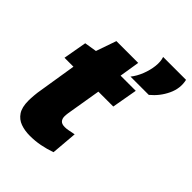

<svg xmlns="http://www.w3.org/2000/svg" viewBox="-224 -882 1002 1002"><g transform="rotate(45 277.0 -381.5)"><path d="M340 -161 328 -17Q291 -4 255 3Q219 10 179 10Q142 10 111.5 -1Q81 -12 63 -39Q45 -66 45 -115Q45 -131 47 -155Q49 -179 53 -200L86 -406H20L43 -536L111 -547L150 -659H311L293 -547H405L380 -406H270L238 -214Q237 -207 236.5 -201Q236 -195 236 -190Q236 -172 245.5 -161.5Q255 -151 277 -151Q290 -151 304.5 -154Q319 -157 340 -161ZM333 -580Q354 -606 368 -641.5Q382 -677 386 -712Q390 -747 381 -773H550Q562 -721 537.5 -669Q513 -617 468 -580Z"/></g></svg>

Font: Georama ExtraBold
Style: Italic
Weight: 800
Italic angle: -9°
Version: Version 1.001